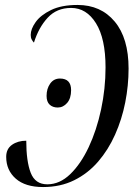

<svg xmlns="http://www.w3.org/2000/svg" viewBox="-20 -744 553 775"><path d="M293 -724Q387 -724 443 -657Q499 -590 499 -467Q499 -399 485.5 -330.5Q472 -262 444.5 -200.5Q417 -139 376 -91.5Q335 -44 279.5 -16.5Q224 11 154 11Q82 11 43.5 -23Q5 -57 5 -111Q5 -143 28.5 -159.5Q52 -176 86 -176Q86 -93 104 -46.5Q122 0 171 0Q221 0 263.5 -41Q306 -82 338 -150Q370 -218 388 -302Q406 -386 406 -472Q406 -588 367.5 -650Q329 -712 267 -712Q209 -712 172.5 -672.5Q136 -633 117 -572Q112 -577 108 -584.5Q104 -592 104 -603Q104 -627 124 -655Q144 -683 186 -703.5Q228 -724 293 -724ZM213 -310Q193 -310 180.5 -321.5Q168 -333 168 -357Q168 -386 182.5 -406.5Q197 -427 222 -427Q267 -427 267 -380Q267 -347 251 -328.5Q235 -310 213 -310Z"/></svg>

Font: Noto Serif Display ExtraCondensed
Style: Italic
Weight: 400
Width: 2
Italic angle: -12°
Designer: Monotype Design Team
Foundry: Monotype Imaging Inc.
Version: Version 2.009